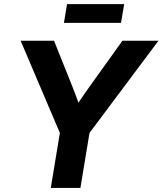

<svg xmlns="http://www.w3.org/2000/svg" viewBox="-20 -929 803 949"><path d="M231 0 275.9 -272 82 -727.5H247.1L334.5 -509.3Q343.3 -487.3 351.6 -465.3Q359.9 -443.4 367.7 -421.4Q382.3 -443.4 397.5 -465.3Q412.6 -487.3 428.7 -509.3L585 -727.5H763.2L422.4 -272L377.4 0ZM593.8 -908.7 578.1 -815.9H295.9L311.5 -908.7Z"/></svg>

Font: Inter Display
Style: Bold Italic
Weight: 700
Italic angle: -9.39999°
Designer: Rasmus Andersson
Foundry: rsms
Version: Version 4.000;git-a52131595